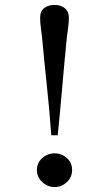

<svg xmlns="http://www.w3.org/2000/svg" viewBox="-20 -759 440 775"><path d="M271 -73Q271 -44 250 -24Q229 -4 200 -4Q172 -4 150.5 -24Q129 -44 129 -73Q129 -102 150.5 -121Q172 -140 200 -140Q229 -140 250 -121Q271 -102 271 -73ZM258 -687Q258 -668 255 -648.5Q252 -629 250 -609Q240 -510 231.5 -411Q223 -312 213 -213H187Q180 -311 169.5 -409.5Q159 -508 150 -606Q148 -626 145 -646.5Q142 -667 142 -687Q142 -714 158.5 -726.5Q175 -739 200 -739Q225 -739 241.5 -726Q258 -713 258 -687Z"/></svg>

Font: Kaisei Decol
Style: Regular
Weight: 400
Designer: Font-Kai, 金井和夫
Foundry: KAZUO KANAI
Version: Version 5.003